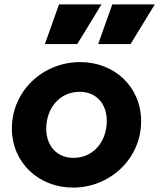

<svg xmlns="http://www.w3.org/2000/svg" viewBox="-20 -840 723 872"><path d="M331 -640 441 -820H248L184 -640ZM573 -640 683 -820H490L426 -640ZM312 12C481 12 621 -121 621 -289C621 -446 500 -558 344 -558C174 -558 34 -426 34 -257C34 -101 156 12 312 12ZM314 -123C238 -123 190 -178 190 -255C190 -349 251 -423 342 -423C418 -423 465 -368 465 -291C465 -197 404 -123 314 -123Z"/></svg>

Font: Plus Jakarta Sans ExtraBold
Style: Italic
Weight: 800
Italic angle: -8°
Designer: Gumpita Rahayu
Foundry: Tokotype
Version: Version 2.071;gftools[0.9.30]